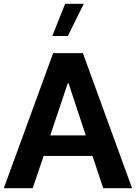

<svg xmlns="http://www.w3.org/2000/svg" viewBox="-20 -988 713 1008"><path d="M209.1 -169.4H465.6L521.8 0H673.4L415.1 -709.1H259.1L0 0H151.6ZM335.3 -549.8H340.2L430.4 -277H243.8ZM322 -968.1 254.5 -798.9H336.2L419.8 -968.1Z"/></svg>

Font: Estedad-FD VF
Style: Regular
Weight: 100
Designer: Amin Abedi
Version: Version 7.3